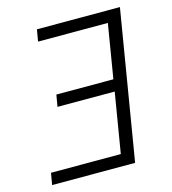

<svg xmlns="http://www.w3.org/2000/svg" viewBox="-109 -825 819 914"><g transform="rotate(-15 300.0 -367.5)"><path d="M35 0 45 -58H389L438 -353H156L166 -411H447L491 -677H147L157 -735H566L444 0Z"/></g></svg>

Font: Iosevka Curly Light Extended
Style: Italic
Weight: 300
Width: 7
Italic angle: -9°
Monospace: yes
Designer: Belleve Invis
Foundry: Belleve Invis
Version: Version 11.1.0; ttfautohint (v1.8.3)